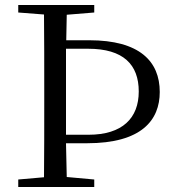

<svg xmlns="http://www.w3.org/2000/svg" viewBox="-20 -748 697 768"><path d="M53 0H357V-30L247 -40L244 -175H328C547 -175 619 -268 619 -380C619 -503 538 -587 337 -587H245L247 -689L357 -698V-728H53V-698L156 -690C157 -591 157 -491 157 -391V-337C157 -236 157 -137 156 -39L53 -30ZM244 -553H333C473 -553 535 -490 535 -382C535 -276 470 -209 334 -209H244V-337V-392Z"/></svg>

Font: Noto Serif CJK TC
Style: Regular
Weight: 400
Designer: Ryoko NISHIZUKA 西塚涼子 (kana & ideographs); Frank Grießhammer (Latin, Greek & Cyrillic); Wenlong ZHANG 张文龙 (bopomofo); San
Foundry: Adobe
Version: Version 2.001;hotconv 1.1.0;makeotfexe 2.6.0